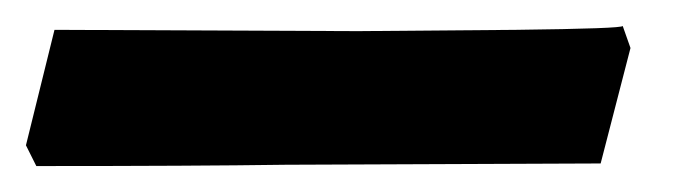

<svg xmlns="http://www.w3.org/2000/svg" viewBox="-81 69 537 148"><path d="M382 195 139 196Q69 197 -53 197L-61 181L-39 92L195 93L317 92Q399 91 399 89L405 106Z"/></svg>

Font: Alegreya SC ExtraBold
Style: Italic
Weight: 800
Italic angle: -7°
Designer: Juan Pablo del Peral
Foundry: Huerta Tipografica
Version: Version 2.007; ttfautohint (v1.6)